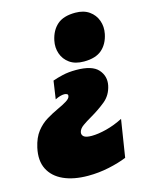

<svg xmlns="http://www.w3.org/2000/svg" viewBox="-155 -630 715 913"><g transform="rotate(-15 202.5 -173.5)"><path d="M286 -321Q243 -321 216 -340.2Q189 -359.5 178.5 -390Q168 -420.5 175 -454Q185 -502 215.8 -529Q246.5 -556 305 -556Q346 -556 373 -537Q400 -518 411 -487.2Q422 -456.5 415 -422Q405.5 -375 374.8 -348Q344 -321 286 -321ZM165 209Q94 209 44.2 186.5Q-5.5 164 -27 121.2Q-48.5 78.5 -35 17Q-24.5 -30 -2 -58.8Q20.5 -87.5 49.5 -105Q78.5 -122.5 108 -136Q133.5 -147.5 151.2 -158.5Q169 -169.5 171 -180Q173.5 -189 167.2 -192Q161 -195 154 -195Q135 -195 109 -182L122 -271Q143 -278.5 171.8 -285.2Q200.5 -292 238 -292Q317 -292 346.5 -258.8Q376 -225.5 367 -181Q357.5 -135.5 324 -108.2Q290.5 -81 249 -57Q224.5 -43 206.2 -30Q188 -17 184 -1Q181 12.5 191.2 21.2Q201.5 30 230 30Q261.5 30 302.8 19.5Q344 9 385 -12L356 172Q318 187.5 267.8 198.2Q217.5 209 165 209Z"/></g></svg>

Font: Commissioner Black
Style: Italic
Weight: 900
Italic angle: -12°
Designer: Kostas Bartsokas
Foundry: Kostas Bartsokas
Version: Version 1.000; ttfautohint (v1.8.3)